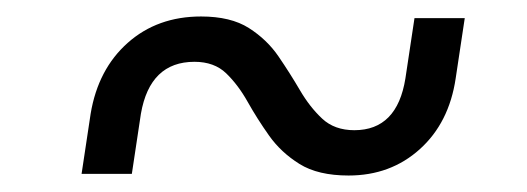

<svg xmlns="http://www.w3.org/2000/svg" viewBox="-20 -469 640 233"><path d="M79 -258 90 -331Q99 -385 135 -417Q171 -449 224 -449Q260 -449 282 -435Q304 -421 318 -400.5Q332 -380 344 -359.5Q356 -339 371 -325Q386 -311 410 -311Q462 -311 472 -374L483 -447H544L533 -374Q525 -320 489.5 -288Q454 -256 403 -256Q366 -256 343.5 -270Q321 -284 306.5 -304.5Q292 -325 280.5 -345.5Q269 -366 254.5 -380Q240 -394 216 -394Q162 -394 151 -331L140 -258Z"/></svg>

Font: JetBrains Mono NL ExtraLight
Style: Italic
Weight: 200
Italic angle: -9°
Monospace: yes
Designer: Philipp Nurullin, Konstantin Bulenkov
Foundry: JetBrains
Version: Version 2.305; ttfautohint (v1.8.4.7-5d5b)